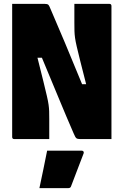

<svg xmlns="http://www.w3.org/2000/svg" viewBox="-20 -720 640 994"><path d="M235 0H54Q43 0 43 -11V-700H211Q225 -700 230 -695.5Q235 -691 244 -668Q276 -594 316 -499Q356 -404 405 -284H426Q407 -358 395.5 -404Q384 -450 377.5 -478Q371 -506 368.5 -524Q366 -542 365.5 -559.5Q365 -577 365 -603V-700H546Q557 -700 557 -689V0H395Q382 0 376 -4Q370 -8 361 -30Q324 -115 283.5 -213Q243 -311 197 -421H174Q193 -346 204.5 -299Q216 -252 222.5 -224Q229 -196 231.5 -178Q234 -160 234.5 -144Q235 -128 235 -104ZM224 60H403Q409 60 412 64Q415 68 413 74Q396 120 381 157.5Q366 195 348 244Q347 248 343.5 251Q340 254 333 254H184Q195 201 204.5 156.5Q214 112 224 60Z"/></svg>

Font: Recursive Mn Lnr St Blk
Style: Regular
Weight: 900
Monospace: yes
Version: Version 1.079;hotconv 1.0.112;makeotfexe 2.5.65598; ttfautoh